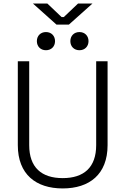

<svg xmlns="http://www.w3.org/2000/svg" viewBox="-20 -1044 704 1078"><path d="M332 14C482 14 584 -65 584 -229V-700H520V-229C520 -104 451 -44 332 -44C213 -44 144 -104 144 -229V-700H80V-229C80 -65 182 14 332 14ZM165 -1024 297 -906H367L499 -1024H418L338 -948H326L246 -1024ZM187 -813C187 -783 208 -762 238 -762C268 -762 289 -783 289 -813C289 -843 268 -864 238 -864C208 -864 187 -843 187 -813ZM375 -813C375 -783 396 -762 426 -762C456 -762 477 -783 477 -813C477 -843 456 -864 426 -864C396 -864 375 -843 375 -813Z"/></svg>

Font: Meta Space Light
Style: Regular
Weight: 300
Designer: Meta Pool / Florian Karsten
Foundry: Meta Pool / Florian Karsten
Version: Version 2.000;Glyphs 3.1.1 (3137)